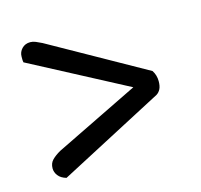

<svg xmlns="http://www.w3.org/2000/svg" viewBox="-71 -589 602 574"><g transform="rotate(-15 230.0 -302.0)"><path d="M331 -302 33 -459Q32 -464 32 -468.5Q32 -473 32 -477Q32 -491 42 -501.5Q52 -512 68 -512Q76 -512 84.5 -508.5Q93 -505 103 -500L399 -334Q409 -319 409 -300Q409 -285 404.5 -276Q400 -267 392 -262L68 -92Q51 -97 43 -107.5Q35 -118 35 -130Q35 -146 45 -156Q55 -166 71 -175Z"/></g></svg>

Font: Baloo Bhaina 2
Style: Regular
Weight: 400
Designer: Yesha Goshar, Manish Minz, Shuchita Grover and Ek Type
Foundry: Ek Type
Version: Version 1.700